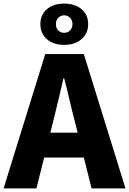

<svg xmlns="http://www.w3.org/2000/svg" viewBox="-28 -1045 716 1065"><path d="M267 -372 251 -309H403L387 -372Q372 -428 357.5 -491Q343 -554 328 -611H324Q311 -553 296 -490.5Q281 -428 267 -372ZM-8 0 223 -745H437L668 0H480L437 -171H217L174 0ZM328 -863Q347 -863 360.5 -876Q374 -889 374 -911Q374 -933 360.5 -946.5Q347 -960 328 -960Q309 -960 295.5 -946.5Q282 -933 282 -911Q282 -889 295.5 -876Q309 -863 328 -863ZM328 -796Q269 -796 232.5 -827.5Q196 -859 196 -911Q196 -964 232.5 -994.5Q269 -1025 328 -1025Q387 -1025 424 -994.5Q461 -964 461 -911Q461 -859 424 -827.5Q387 -796 328 -796Z"/></svg>

Font: Source Han Sans CN Heavy
Style: Regular
Weight: 900
Designer: Ryoko NISHIZUKA 西塚涼子 (kana, bopomofo & ideographs); Paul D. Hunt (Latin, Greek & Cyrillic); Sandoll Communications 산돌커뮤니
Foundry: Adobe
Version: Version 2.000;hotconv 1.0.107;makeotfexe 2.5.65593